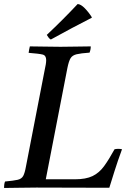

<svg xmlns="http://www.w3.org/2000/svg" viewBox="-32 -931 639 952"><path d="M-12 1Q-12 -6 -11 -15Q-10 -24 -7 -31Q36 -35 55.5 -39.5Q75 -44 83 -58.5Q91 -73 97 -107L189 -581Q193 -599 195 -611.5Q197 -624 197 -633Q197 -656 179.5 -660.5Q162 -665 110 -669Q112 -685 116 -701Q145 -701 188 -700Q231 -699 268 -699Q303 -699 346.5 -700Q390 -701 418 -701Q418 -685 412 -670Q369 -667 348 -662Q327 -657 318 -642.5Q309 -628 302 -593L195 -42H339Q394 -42 427 -58Q460 -74 484 -107Q508 -140 536 -191Q555 -195 573 -191Q551 -131 535.5 -81.5Q520 -32 510 0Q416 0 329.5 -0.5Q243 -1 149 -1Q106 -1 61 0Q16 1 -12 1ZM423 -846V-843Q378 -820 325 -792Q272 -764 220 -735Q213 -739 209 -744.5Q205 -750 200 -758Q280 -833 353 -911Q369 -910 388.5 -890Q408 -870 423 -846Z"/></svg>

Font: Castoro
Style: Italic
Weight: 400
Italic angle: -11°
Designer: John Hudson with Paul Hanslow, assisted by Kaja Sojewska.
Foundry: Tiro Typeworks Ltd.
Version: Version 2.04